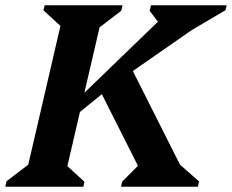

<svg xmlns="http://www.w3.org/2000/svg" viewBox="-47 -710 882 730"><path d="M-27 0 -22 -21 105 -118 50 -39 192 -651 227 -571 118 -671 123 -690H419L414 -669L287 -572L342 -651L200 -39L165 -119L274 -19L270 0ZM413 0 418 -20 499 -101 505 -25 327 -378 449 -458 667 -25 626 -94 710 -20 705 0ZM169 -256 582 -655 596 -571 522 -669 527 -690H815L810 -671L664 -585L766 -654L392 -394L222 -256Z"/></svg>

Font: Platypi Light SemiBold
Style: Italic
Weight: 600
Italic angle: -13°
Version: Version 1.200